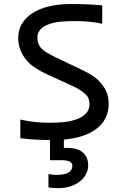

<svg xmlns="http://www.w3.org/2000/svg" viewBox="-20 -705 623 973"><path d="M83 -4.4V-99.1Q154.3 -83 226.6 -83Q298.8 -83 335 -91.1Q371.1 -99.1 393.1 -112.3Q433.6 -136.7 433.6 -175.8Q433.6 -206.1 418 -222.7Q393.1 -248.5 346.2 -270L221.2 -327.1Q156.7 -357.4 129.9 -383.3Q72.3 -439 72.3 -512.2Q72.3 -587.4 137.7 -633.8Q209.5 -684.6 341.8 -684.6Q427.2 -684.6 498 -677.7V-584.5Q438 -598.1 364 -598.1Q290 -598.1 256.6 -590.6Q223.1 -583 204.1 -571.3Q169.4 -549.8 169.4 -514.6Q169.4 -480.5 191.4 -458Q210.9 -439 262.7 -414.1L391.1 -353Q455.1 -322.8 480.7 -295.9Q506.3 -269 518.6 -241.9Q530.8 -214.8 530.8 -177Q530.8 -139.2 514.2 -105.7Q497.6 -72.3 462.6 -47.6Q427.7 -22.9 373.5 -9Q319.3 4.9 241 4.9Q162.6 4.9 83 -4.4ZM346.7 134.3Q346.7 106.9 292 106.9H233.4V-41H303.7V44.4H320.3Q396 44.4 418.9 92.8Q426.8 109.4 426.8 133.8Q426.8 158.2 414.6 179.9Q402.3 201.7 381.8 216.8Q337.9 248.5 274.9 248.5Q242.2 248.5 225.6 244.6V176.8Q247.6 181.2 268.1 181.2Q346.7 181.2 346.7 134.3Z"/></svg>

Font: Inder
Style: Regular
Weight: 400
Designer: Irina Smirnova
Foundry: Irina Smirnova
Version: Version 1.001